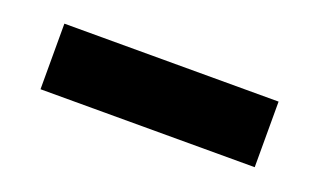

<svg xmlns="http://www.w3.org/2000/svg" viewBox="-32 -858 545 329"><g transform="rotate(20 241.0 -694.0)"><path d="M436.5 -754.4V-634.8H45.9V-754.4Z"/></g></svg>

Font: Candal
Style: Regular
Weight: 400
Designer: vernon adams
Foundry: vernon adams
Version: Version 1.000